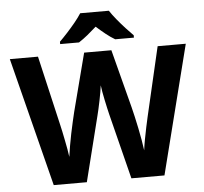

<svg xmlns="http://www.w3.org/2000/svg" viewBox="-60 -997 1124 1060"><g transform="rotate(-5 501.5 -466.5)"><path d="M989.1 -714 808.5 0H625.2L534.1 -362.2Q530.8 -375.1 526.1 -396.4Q521.5 -417.8 516.1 -442.5Q510.8 -467.2 506.9 -489.4Q503.1 -511.7 501.4 -526.1Q499.8 -511.7 495.9 -489.4Q492.1 -467.2 487.1 -442.5Q482.1 -417.8 477.2 -396.3Q472.4 -374.8 468.8 -361.2L378.3 0H194.9L14 -714H170L258.8 -330.6Q262.8 -314.3 267.8 -290.5Q272.8 -266.6 277.9 -240.7Q283.1 -214.8 287.5 -190.5Q291.8 -166.1 294.1 -147.8Q297.8 -174.5 303.3 -207.6Q308.8 -240.8 315.9 -274.7Q322.9 -308.7 329.9 -339.1Q336.9 -369.5 342.2 -391.5L425.8 -714H576.7L660.6 -390.5Q666.2 -368.9 673.2 -338Q680.2 -307 687.3 -272.9Q694.3 -238.8 700.1 -205.8Q706 -172.8 709 -147.8Q712 -172.8 718.3 -206.7Q724.7 -240.6 731.7 -274.3Q738.7 -308 744 -330.2L833.1 -714ZM581.8 -932.5Q596.5 -909.9 619 -882.4Q641.5 -854.9 665.3 -829Q689.1 -803.2 706.8 -785.6V-772.5H603Q577 -787.9 552.4 -807.7Q527.7 -827.5 501.4 -851.1Q475.1 -827.5 451.8 -808.5Q428.5 -789.5 402.5 -772.5H298V-785.6Q317 -804.2 340.5 -829.9Q364 -855.5 386.4 -882.7Q408.7 -909.9 423 -932.5Z"/></g></svg>

Font: Noto Sans Oriya
Style: Regular
Weight: 400
Designer: Amélie Bonet and Sol Matas
Foundry: Google LLC
Version: Version 2.006